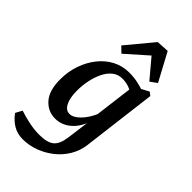

<svg xmlns="http://www.w3.org/2000/svg" viewBox="-264 -707 968 968"><g transform="rotate(45 220.5 -223.0)"><path d="M113 193Q74 193 44 175Q14 157 -8 126L11 91Q47 103 84 110.5Q121 118 156 118Q212 118 237 97.5Q262 77 269 25L288 -117V-144L319 -389L396 -430L414 -416L364 -14Q358 29 335.5 67Q313 105 278 133Q243 161 200.5 177Q158 193 113 193ZM154 4Q103 4 68 -35.5Q33 -75 33 -154Q33 -210 50 -259Q67 -308 97 -345.5Q127 -383 167.5 -404Q208 -425 256 -425Q287 -425 316 -419Q345 -413 368 -404L342 -346Q323 -363 300.5 -371Q278 -379 252 -379Q222 -379 199.5 -361Q177 -343 162.5 -313Q148 -283 140.5 -247Q133 -211 133 -174Q133 -123 148 -93.5Q163 -64 189 -64Q215 -64 243.5 -92.5Q272 -121 293 -169L306 -162Q289 -79 248.5 -37.5Q208 4 154 4ZM130 -493 248 -635 315 -639 395 -490 359 -464 274 -565 160 -464Z"/></g></svg>

Font: Yrsa Medium
Style: Italic
Weight: 500
Italic angle: -7.10001°
Designer: Anna Giedrys (Yrsa+Rasa design), David Brezina (Yrsa art-direction, Rasa art-direction, design)
Foundry: Rosetta Type Foundry
Version: Version 2.004